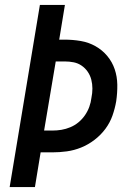

<svg xmlns="http://www.w3.org/2000/svg" viewBox="-20 -755 540 775"><path d="M19 0 141 -735H242L219 -595H241Q274 -595 306 -589.5Q338 -584 365.5 -568.5Q393 -553 413 -529Q433 -505 443 -475.5Q453 -446 453.5 -413Q454 -380 449 -346Q444 -317 434 -288.5Q424 -260 405.5 -235Q387 -210 361.5 -190.5Q336 -171 307.5 -159.5Q279 -148 249.5 -144Q220 -140 191 -140H144L121 0ZM158 -228H191Q210 -228 228 -231Q246 -234 264 -241.5Q282 -249 297 -261.5Q312 -274 323 -290Q334 -306 340.5 -324Q347 -342 349 -360Q353 -379 353 -397.5Q353 -416 348.5 -433.5Q344 -451 334 -465.5Q324 -480 309.5 -490Q295 -500 277.5 -503.5Q260 -507 241 -507H205Z"/></svg>

Font: Iosevka SS04 Semibold Oblique
Style: Regular
Weight: 600
Italic angle: -9°
Monospace: yes
Designer: Belleve Invis
Foundry: Belleve Invis
Version: Version 19.0.0; ttfautohint (v1.8.4)